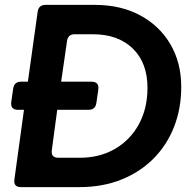

<svg xmlns="http://www.w3.org/2000/svg" viewBox="-20 -765 783 785"><path d="M66 0Q34 0 39 -32L78 -316H54Q22 -316 26 -348L34 -403Q38 -431 66 -431H94L134 -717Q138 -745 166 -745H368Q474 -745 553.5 -702Q633 -659 677 -583.5Q721 -508 721 -410Q721 -321 691.5 -246Q662 -171 607 -116Q552 -61 475.5 -30.5Q399 0 305 0ZM192 -152Q187 -120 219 -120H306Q388 -120 450.5 -156.5Q513 -193 548 -257.5Q583 -322 583 -406Q583 -508 523 -566.5Q463 -625 359 -625H285Q258 -625 254 -597L230 -431H354Q386 -431 382 -399L374 -344Q370 -316 342 -316H214Z"/></svg>

Font: Pitagon Sans Text Bold
Style: Italic
Weight: 700
Italic angle: -8°
Designer: Travis Tran
Foundry: Pitagon
Version: Version 1.001; ttfautohint (v1.8.4.7-5d5b);gftools[0.9.26]